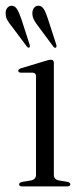

<svg xmlns="http://www.w3.org/2000/svg" viewBox="-30 -668 299 688"><path d="M163 -442.5V-42Q163 -25 180.5 -21.5L211 -16.5Q222 -14.5 222 -7.5Q222 0 210.5 0H49Q38.5 0 38.5 -7.5Q38.5 -13.5 48.5 -16L81.5 -21.5Q99 -25.5 99 -41.5V-394.5Q99 -406.5 88 -407.5H44.5Q35.5 -408.5 35.5 -414.5Q35.5 -420 45.5 -423.5L132 -449.5Q146 -454 152.5 -454Q163 -454 163 -442.5ZM142 -599.5 171.2 -509.5Q174 -501 170.9 -498Q167.3 -494.5 161.9 -500L107.7 -573Q98.3 -585 92.3 -596Q86.2 -607 85.9 -620.5Q85.9 -631.5 91.7 -639.5Q97.6 -647.5 107.7 -647.5Q119.8 -647.5 127.6 -634.5Q135.4 -621.5 142 -599.5ZM46.5 -600 75.7 -509.5Q78.4 -501.5 75.7 -498.5Q71.8 -495 66.8 -500.5L12.6 -573Q2.8 -584.5 -3.4 -595.5Q-9.7 -606.5 -9.7 -620Q-10.4 -631 -4.4 -639Q1.6 -647 11.8 -647.5Q23.5 -647.5 31.3 -634.8Q39.1 -622 46.5 -600Z"/></svg>

Font: Fraunces 72pt Light
Style: Regular
Weight: 300
Version: Version 1.000;[0bf87f6ff]